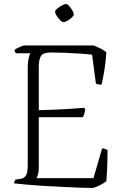

<svg xmlns="http://www.w3.org/2000/svg" viewBox="-20 -935 601 955"><path d="M442 0Q420 0 381.5 -1.5Q343 -3 296.5 -5Q250 -7 202.5 -10Q155 -13 115 -16.5Q75 -20 50 -23Q50 -28 52.5 -33.5Q55 -39 57 -42L80 -45Q98 -47 108 -60.5Q118 -74 118 -116V-599Q118 -627 122.5 -645.5Q127 -664 131 -670H59Q57 -673 55 -676.5Q53 -680 52 -687Q58 -692 76.5 -700.5Q95 -709 102 -709H445Q463 -702 480.5 -693.5Q498 -685 509 -675Q506 -626 498.5 -581.5Q491 -537 485 -514Q465 -514 457 -520L438 -663Q413 -666 376.5 -668.5Q340 -671 302 -672.5Q264 -674 233 -674Q195 -674 184 -657Q173 -640 173 -604V-387Q248 -389 301.5 -392Q355 -395 398 -399L404 -392Q402 -377 398.5 -367Q395 -357 392 -352H173V-104Q173 -85 169.5 -70Q166 -55 161 -49H445L488 -197Q497 -197 505 -193.5Q513 -190 515 -188Q515 -170 514 -128Q513 -86 509 -34Q496 -23 475.5 -13Q455 -3 442 0ZM295 -825Q289 -825 279.5 -834.5Q270 -844 262 -856.5Q254 -869 254 -876Q254 -883 264.5 -892Q275 -901 288 -908Q301 -915 308 -915Q315 -915 324 -905Q333 -895 340 -883Q347 -871 347 -863Q347 -857 337.5 -848Q328 -839 316 -832Q304 -825 295 -825Z"/></svg>

Font: Texturina 72pt Thin
Style: Regular
Weight: 100
Designer: Guillermo Torres Carreño
Foundry: Omnibus-Type
Version: Version 1.002; ttfautohint (v1.8.3)